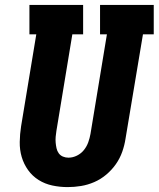

<svg xmlns="http://www.w3.org/2000/svg" viewBox="-20 -755 647 783"><path d="M256 8Q224 8 193.5 1.5Q163 -5 137.5 -21Q112 -37 94.5 -61.5Q77 -86 68.5 -115Q60 -144 60.5 -176Q61 -208 66 -240L128 -615H100V-735H319V-615H275L210 -221Q208 -209 207 -197Q206 -185 207 -173.5Q208 -162 210.5 -150.5Q213 -139 219.5 -130Q226 -121 236.5 -116.5Q247 -112 259 -112Q277 -112 294 -120.5Q311 -129 322.5 -143.5Q334 -158 340 -175Q346 -192 349 -209L416 -615H388V-735H607V-615H563L492 -190Q488 -163 478.5 -136Q469 -109 452.5 -85.5Q436 -62 413.5 -43Q391 -24 364.5 -12.5Q338 -1 310.5 3.5Q283 8 256 8Z"/></svg>

Font: Iosevka Slab HvExObl
Style: Regular
Weight: 900
Width: 7
Italic angle: -9°
Monospace: yes
Designer: Belleve Invis
Foundry: Belleve Invis
Version: Version 11.1.1; ttfautohint (v1.8.3)